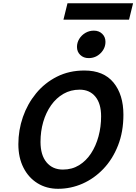

<svg xmlns="http://www.w3.org/2000/svg" viewBox="-20 -1153 841 1185"><path d="M368.2 -106.4Q424.3 -106.4 468 -133.3Q511.7 -160.2 542 -206.5Q572.3 -252.9 588.1 -311.8Q604 -370.6 604 -435.1Q604 -513.7 568.6 -556.6Q533.2 -599.6 471.7 -599.6Q416.5 -599.6 371.8 -574Q327.1 -548.3 295.4 -503.4Q263.7 -458.5 246.8 -400.4Q230 -342.3 230 -277.3Q230 -195.8 267.3 -151.1Q304.7 -106.4 368.2 -106.4ZM741.7 -444.8Q741.7 -339.8 708.5 -255.4Q675.3 -170.9 618.4 -111.1Q561.5 -51.3 489.3 -19.5Q417 12.2 338.4 12.2Q267.1 12.2 211.7 -22Q156.2 -56.2 124.8 -118.2Q93.3 -180.2 93.3 -263.2Q93.3 -349.6 121.3 -430.7Q149.4 -511.7 202.6 -576.7Q255.9 -641.6 331.3 -679.7Q406.7 -717.8 501 -717.8Q619.6 -717.8 680.7 -643.3Q741.7 -568.8 741.7 -444.8ZM455.1 -863.3Q455.1 -890.1 469.2 -913.1Q483.4 -936 507.1 -950Q530.8 -963.9 559.1 -963.9Q590.8 -963.9 610.8 -944.3Q630.9 -924.8 630.9 -895Q630.9 -854.5 600.6 -824.5Q570.3 -794.4 526.9 -794.4Q495.6 -794.4 475.3 -814Q455.1 -833.5 455.1 -863.3ZM371.6 -1031.7 396.5 -1132.8H801.3L776.4 -1031.7Z"/></svg>

Font: Andika
Style: Bold Italic
Weight: 700
Italic angle: -14°
Designer: Victor Gaultney, Annie Olsen, Julie Remington, Don Collingsworth, Eric Hays, Becca Hirsbrunner
Foundry: SIL International
Version: Version 6.101